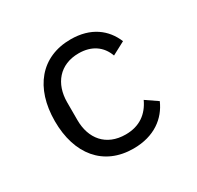

<svg xmlns="http://www.w3.org/2000/svg" viewBox="-122 -669 844 822"><g transform="rotate(-30 300.0 -258.0)"><path d="M318 12C421 12 486 -39 516 -108L459 -147C433 -91 388 -57 319 -57C222 -57 170 -123 170 -214V-302C170 -393 223 -459 317 -459C381 -459 425 -428 444 -375L508 -409C479 -479 417 -528 317 -528C171 -528 84 -422 84 -258C84 -95 170 12 318 12Z"/></g></svg>

Font: IBM Plex Mono
Style: Regular
Weight: 400
Monospace: yes
Designer: Mike Abbink, Paul van der Laan, Pieter van Rosmalen
Foundry: Bold Monday
Version: Version 2.004